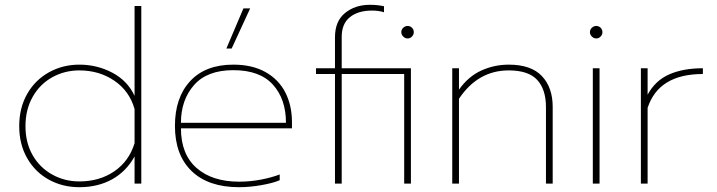

<svg xmlns="http://www.w3.org/2000/svg" viewBox="-20 -764 2985 799"><path d="M60 -239Q60 -315 93 -373Q126 -431 183.5 -463Q241 -495 310 -495Q384 -495 447.5 -461.5Q511 -428 540 -365V-739H568V0H540V-113Q506 -51 447 -18Q388 15 310 15Q241 15 184 -16Q127 -47 93.5 -105Q60 -163 60 -239ZM540 -168V-310Q519 -385 456 -428Q393 -471 310 -471Q249 -471 197.5 -442.5Q146 -414 116 -361Q86 -308 86 -239Q86 -170 116 -118Q146 -66 197.5 -37.5Q249 -9 310 -9Q394 -9 455.5 -51Q517 -93 540 -168Z M993 -729H1021L944 -562H922ZM708 -240Q708 -358 771.5 -426.5Q835 -495 951 -495Q1030 -495 1085 -464Q1140 -433 1167.5 -379Q1195 -325 1195 -255V-230H733Q733 -122 798 -65Q863 -8 975 -8Q1021 -8 1065.5 -16.5Q1110 -25 1144 -38V-14Q1116 -2 1067.5 6.5Q1019 15 975 15Q847 15 777.5 -52Q708 -119 708 -240ZM1170 -253Q1170 -352 1115.5 -412Q1061 -472 951 -472Q842 -472 787.5 -410Q733 -348 733 -253Z M1374 -456H1295V-480H1374V-609Q1374 -676 1416 -710Q1458 -744 1519 -744Q1551 -744 1578 -738V-713Q1556 -720 1528 -720Q1470 -720 1436 -692.5Q1402 -665 1402 -611V-480H1690V0H1662V-456H1402V0H1374ZM1650 -630Q1650 -641 1658 -648.5Q1666 -656 1676 -656Q1687 -656 1694.5 -648.5Q1702 -641 1702 -630Q1702 -620 1694.5 -612Q1687 -604 1676 -604Q1666 -604 1658 -612Q1650 -620 1650 -630Z M1862 -480H1890V-391Q1929 -446 1983 -470.5Q2037 -495 2097 -495Q2190 -495 2235 -447.5Q2280 -400 2280 -319V0H2252V-318Q2252 -392 2215.5 -431.5Q2179 -471 2097 -471Q1969 -471 1890 -353V0H1862Z M2435 -630Q2435 -641 2443 -648.5Q2451 -656 2461 -656Q2472 -656 2479.5 -648.5Q2487 -641 2487 -630Q2487 -620 2479.5 -612Q2472 -604 2461 -604Q2451 -604 2443 -612Q2435 -620 2435 -630ZM2447 -480H2475V0H2447Z M2647 -480H2675V-370Q2707 -429 2765 -454.5Q2823 -480 2905 -480V-456Q2721 -456 2675 -315V0H2647Z"/></svg>

Font: Prompt Thin
Style: Regular
Weight: 250
Designer: Katatrad Team
Foundry: CadsonDemak
Version: Version 1.001